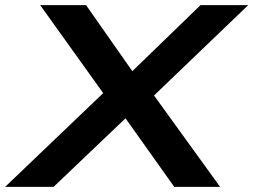

<svg xmlns="http://www.w3.org/2000/svg" viewBox="-61 -725 983 745"><path d="M-41 0 368 -391 365 -328 95 -705H273L465 -431H434L717 -705H902L508 -327L511 -390L793 0H615L411 -287L446 -285L147 0Z"/></svg>

Font: Nunito Sans 10pt Expanded
Style: Bold Italic
Weight: 700
Width: 7
Italic angle: -9°
Designer: Vernon Adams
Foundry: Vernon Adams
Version: Version 3.101;gftools[0.9.27]